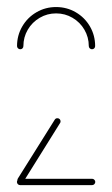

<svg xmlns="http://www.w3.org/2000/svg" viewBox="-20 -539 327 559"><path d="M29.3 -9.3Q29.3 -13.3 32 -15.9Q34.8 -18.5 38.5 -18.5H248.1Q251.9 -18.5 254.6 -15.7Q257.4 -13 257.4 -9.3Q257.4 -5.6 254.6 -2.8Q251.9 0 248.1 0H38.5Q34.8 0 32 -2.8Q29.3 -5.6 29.3 -9.3ZM40 -5.2Q36.3 -5.2 33.5 -8Q30.7 -10.7 30.7 -14.4Q30.7 -17.8 32.2 -19.6L139.3 -190.4Q141.9 -194.8 147 -194.8Q151.1 -194.8 153.7 -192.2Q156.3 -189.6 156.3 -185.6Q156.3 -182.6 154.8 -180.7L47.8 -9.3Q44.4 -5.2 40 -5.2ZM38.9 -395.6Q35.2 -395.6 32.4 -398.3Q29.6 -401.1 29.6 -404.8Q29.6 -435.9 44.8 -462Q60 -488.1 86.1 -503.3Q112.2 -518.5 143.3 -518.5Q174.4 -518.5 200.6 -503.3Q226.7 -488.1 241.9 -462Q257 -435.9 257 -404.8Q257 -401.1 254.4 -398.3Q251.9 -395.6 247.8 -395.6Q244.1 -395.6 241.3 -398.3Q238.5 -401.1 238.5 -404.8Q238.5 -430.7 225.7 -452.6Q213 -474.4 191.1 -487.2Q169.3 -500 143.3 -500Q117.4 -500 95.6 -487.2Q73.7 -474.4 60.9 -452.6Q48.1 -430.7 48.1 -404.8Q48.1 -401.1 45.6 -398.3Q43 -395.6 38.9 -395.6Z"/></svg>

Font: 26F Galaxy Hebrew Hairline
Style: Regular
Weight: 50
Designer: C₂₉H₂₅N₃O₅
Version: Version 1.000